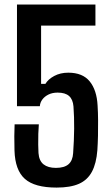

<svg xmlns="http://www.w3.org/2000/svg" viewBox="-20 -820 488 848"><path d="M230 8.5Q133 8.5 89.8 -30Q46.5 -68.5 44 -155.5Q43 -192.5 43.2 -218.8Q43.5 -245 44.5 -271H151.5Q150 -253.5 149.2 -229Q148.5 -204.5 148.8 -181.2Q149 -158 150 -144Q152.5 -110 172.2 -94.2Q192 -78.5 227 -78.5Q264 -78.5 282.5 -94.5Q301 -110.5 303 -143.5Q307 -199.5 307.5 -251.2Q308 -303 304.5 -350Q302 -381 285 -396Q268 -411 234.5 -411Q211.5 -411 194.2 -402.5Q177 -394 167 -380.5Q157 -367 156 -351H55V-800H401.5V-707H161.5V-449.5H180.5Q192.5 -470 219.5 -484.5Q246.5 -499 281.5 -499Q345 -499 376.2 -460.5Q407.5 -422 411 -354Q413 -323 413.2 -288.8Q413.5 -254.5 412.8 -220.8Q412 -187 410 -156.5Q405.5 -98 386 -61.5Q366.5 -25 328.8 -8.2Q291 8.5 230 8.5Z"/></svg>

Font: Big Shoulders Medium
Style: Regular
Weight: 500
Designer: Patric King
Foundry: XO Type Co
Version: Version 2.002